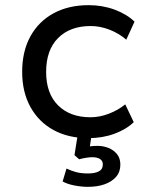

<svg xmlns="http://www.w3.org/2000/svg" viewBox="-20 -527 570 745"><path d="M323 9Q245 9 187.5 -22.5Q130 -54 98 -112Q66 -170 66 -248Q66 -328 98 -386Q130 -444 188 -475.5Q246 -507 324 -507Q378 -507 425 -489.5Q472 -472 502 -443L470 -373Q441 -398 404.5 -412Q368 -426 332 -426Q252 -426 205.5 -379.5Q159 -333 159 -248Q159 -164 205.5 -118Q252 -72 331 -72Q367 -72 403 -86Q439 -100 466 -122L499 -53Q470 -25 424 -8Q378 9 323 9ZM321 198Q296 198 268 192.5Q240 187 223 177L238 127Q257 136 276 141Q295 146 322 146Q348 146 363.5 138Q379 130 379 111Q379 97 368 90Q357 83 338 83Q329 83 315.5 85Q302 87 287 91L269 75L284 -20H338L326 59L301 47Q312 43 327.5 41Q343 39 358 39Q381 39 401 47Q421 55 434 71Q447 87 447 112Q447 140 430.5 159Q414 178 386 188Q358 198 321 198Z"/></svg>

Font: Nunito Sans 6pt
Style: Regular
Weight: 400
Version: Version 3.101;gftools[0.9.27]